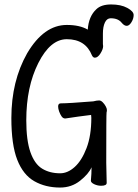

<svg xmlns="http://www.w3.org/2000/svg" viewBox="-20 -825 620 862"><path d="M250 17Q184 17 134 -11.5Q84 -40 57.5 -107.5Q31 -175 31 -295Q31 -461 102 -586Q177 -713 280 -713Q338 -713 374 -692Q378 -752 413 -784Q435 -805 479 -805Q523 -805 551.5 -789.5Q580 -774 580 -757.5Q580 -741 570 -725Q560 -709 549 -709Q538 -709 527 -722Q511 -743 477 -743Q460 -743 451 -724Q442 -705 442 -674V-627L443 -618Q443 -604 431 -585Q419 -566 406 -566Q398 -566 393 -576Q364 -649 280 -649Q206 -649 152 -542Q98 -435 98 -285Q98 -195 116.5 -142Q135 -89 169 -68Q203 -47 250 -47Q284 -47 315.5 -75.5Q347 -104 368.5 -160Q390 -216 390 -296L389 -309Q331 -302 273 -293Q263 -293 256.5 -302.5Q250 -312 245.5 -324.5Q241 -337 241 -347Q241 -361 253 -361Q287 -361 399 -370Q414 -374 425 -374Q433 -374 441 -366Q449 -358 454.5 -348Q460 -338 460 -331Q460 -325 458.5 -320.5Q457 -316 457 -94L459 -4Q459 9 434 9Q418 9 403 2Q388 -5 388 -14Q391 -44 391 -74Q378 -44 339.5 -13.5Q301 17 250 17Z"/></svg>

Font: LXGW WenKai Mono TC
Style: Regular
Weight: 400
Designer: LXGW / Fontworks Inc.
Foundry: LXGW / Fontworks Inc.
Version: Version 1.330